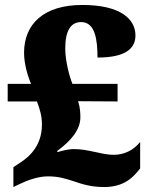

<svg xmlns="http://www.w3.org/2000/svg" viewBox="-20 -744 609 774"><path d="M400 10C483 10 519 -32 545 -65V-172C519 -138 479 -120 440 -120C409 -120 384 -127 360 -132C331 -138 306 -143 279 -143C253 -143 225 -135 213 -131L210 -135C266 -176 304 -221 304 -271C304 -290 303 -309 295 -336L454 -335V-406H272C260 -435 243 -499 243 -548C243 -623 267 -655 307 -655C364 -655 373 -583 373 -512C490 -512 526 -551 526 -601C526 -667 466 -724 312 -724C157 -724 77 -648 77 -531C77 -483 94 -432 105 -406H11V-335H129C141 -302 149 -278 149 -241C149 -159 100 -114 67 -92L34 -70V10L61 -3C92 -18 135 -33 172 -33C214 -33 238 -26 278 -13C308 -3 344 10 400 10Z"/></svg>

Font: UArctic Serif Black
Style: Regular
Weight: 900
Designer: Customization by Puisto advertising & original work Monotype Design Team
Foundry: Monotype Imaging Inc.
Version: Version 2.004